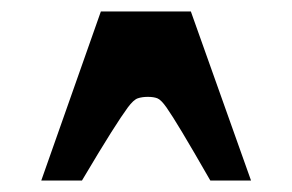

<svg xmlns="http://www.w3.org/2000/svg" viewBox="-20 -720 510 335"><path d="M52 -405 156 -700H313L418 -405H347Q316 -459 298 -489Q280 -519 270.5 -532.5Q261 -546 254.5 -548.5Q248 -551 238 -551Q228 -551 220.5 -548.5Q213 -546 203 -532.5Q193 -519 174 -489Q155 -459 123 -405Z"/></svg>

Font: Ojuju
Style: Bold
Weight: 700
Designer: Chisaokwu Joboson, Mirko Velimirovic
Foundry: Udi Foundry
Version: Version 1.000